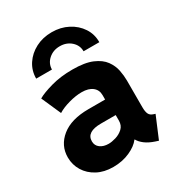

<svg xmlns="http://www.w3.org/2000/svg" viewBox="-181 -868 914 990"><g transform="rotate(-30 276.5 -372.5)"><path d="M204.1 7.8Q150.4 7.8 110.1 -13.7Q69.8 -35.2 47.4 -71.5Q24.9 -107.9 24.9 -152.3Q24.9 -223.1 81.8 -269Q138.7 -314.9 241.7 -314.9H340.8V-341.3Q340.8 -372.1 318.1 -390.1Q295.4 -408.2 254.4 -408.2Q219.2 -408.2 178 -396.7Q136.7 -385.3 109.4 -368.2L58.1 -484.4Q87.4 -501.5 144 -517.3Q200.7 -533.2 271.5 -533.2Q345.2 -533.2 388.7 -514.6Q432.1 -496.1 453.4 -466.8Q474.6 -437.5 481 -404.8Q487.3 -372.1 487.3 -343.3V-185.1Q487.3 -158.2 493.9 -144.3Q500.5 -130.4 517.6 -125L529.3 -121.1L475.1 7.8L457 2Q422.9 -9.3 401.4 -25.6Q379.9 -42 370.1 -60.1H368.2Q347.7 -32.2 303.5 -12.2Q259.3 7.8 204.1 7.8ZM243.2 -107.9Q261.7 -107.9 286.4 -115.2Q311 -122.6 329.6 -139.6Q348.1 -156.7 348.1 -185.5V-218.3H260.3Q173.8 -218.3 173.8 -162.1Q173.8 -136.7 193.4 -122.3Q212.9 -107.9 243.2 -107.9ZM275.4 -753.4Q328.1 -753.4 370.8 -731.2Q413.6 -709 438.5 -671.1Q463.4 -633.3 462.9 -585.9H369.1Q369.1 -621.6 342 -645.8Q314.9 -669.9 275.4 -669.9Q235.8 -669.9 208.5 -645.8Q181.2 -621.6 180.7 -585.9H86.9Q86.9 -633.3 111.8 -671.1Q136.7 -709 179.4 -731.2Q222.2 -753.4 275.4 -753.4Z"/></g></svg>

Font: Reddit Sans ExtraBold
Style: Regular
Weight: 800
Designer: Stephen Hutchings
Foundry: Reddit
Version: Version 1.014; ttfautohint (v1.8.4.7-5d5b)